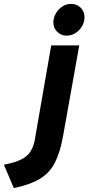

<svg xmlns="http://www.w3.org/2000/svg" viewBox="-111 -744 454 986"><path d="M-40 222 -91 102Q-12 87.5 23 59Q58 30.5 68 -28L152 -511H296L213 -46Q198 38.5 171 91.2Q144 144 94 174.2Q44 204.5 -40 222ZM231 -561Q202.5 -561 182.8 -580.8Q163 -600.5 163 -629Q163 -653.5 175.8 -675.2Q188.5 -697 209 -710.5Q229.5 -724 253 -724Q283 -724 303 -704.8Q323 -685.5 323 -656Q323 -631 310.2 -609.2Q297.5 -587.5 276.5 -574.2Q255.5 -561 231 -561Z"/></svg>

Font: Overpass Black
Style: Italic
Weight: 900
Italic angle: -10°
Designer: Delve Withrington, Dave Bailey, Thomas Jockin
Foundry: Delve Fonts LLC
Version: Version 4.000